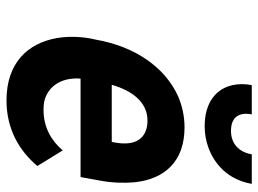

<svg xmlns="http://www.w3.org/2000/svg" viewBox="-122 -663 795 591"><g transform="rotate(90 275.5 -367.5)"><path d="M491 -85 443 -163C412 -127 371 -104 318 -104C301 -104 287 -106 275 -112C240 -128 218 -165 222 -218H525L536 -278C543 -317 544 -353 541 -385C531 -476 478 -538 372 -538C338 -538 306 -531 276 -518C190 -479 124 -390 102 -265L98 -246C92 -211 92 -177 97 -146C113 -54 175 10 289 10C377 10 444 -29 491 -85ZM419 -326 417 -314H241C258 -373 292 -424 351 -424C406 -424 430 -387 419 -326ZM383 -681C344 -681 324 -702 332 -745H242C238 -724 238 -704 242 -686C254 -632 299 -600 369 -600C392 -600 413 -604 433 -611C486 -630 533 -672 546 -745H455C448 -704 421 -681 383 -681Z"/></g></svg>

Font: Asimov
Style: NarIt
Weight: 500
Designer: Google
Version: Version 2.000980; 2014